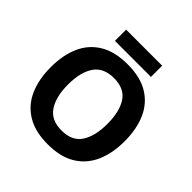

<svg xmlns="http://www.w3.org/2000/svg" viewBox="-225 -1057 1247 1247"><g transform="rotate(45 398.0 -433.5)"><path d="M738 -358Q738 -247 701.5 -164.5Q665 -82 590 -36Q515 10 398 10Q282 10 206.5 -36Q131 -82 94.5 -165Q58 -248 58 -359Q58 -470 94.5 -552Q131 -634 206.5 -679.5Q282 -725 399 -725Q515 -725 590 -679.5Q665 -634 701.5 -551.5Q738 -469 738 -358ZM217 -358Q217 -246 260 -181.5Q303 -117 398 -117Q495 -117 537 -181.5Q579 -246 579 -358Q579 -471 537 -535Q495 -599 399 -599Q303 -599 260 -535Q217 -471 217 -358ZM563 -877V-774H232V-877Z"/></g></svg>

Font: Noto Sans Tangsa
Style: Regular
Weight: 400
Designer: David Williams
Foundry: Google LLC
Version: Version 1.504